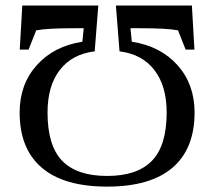

<svg xmlns="http://www.w3.org/2000/svg" viewBox="-20 -675 783 702"><path d="M371.6 -31.7Q481.9 -31.7 535.6 -87.2Q589.4 -142.6 589.4 -263.7Q589.4 -360.8 544.4 -418.9Q499.5 -477.1 417 -487.3L403.8 -654.8H681.6L690.9 -493.7H658.7L630.9 -564Q591.8 -571.8 492.2 -571.8H457L461.9 -522.5Q566.9 -506.3 629.2 -436.5Q691.4 -366.7 691.4 -263.7Q691.4 -130.9 610.6 -61.8Q529.8 7.3 371.6 7.3Q213.9 7.3 132.8 -61.8Q51.8 -130.9 51.8 -263.7Q51.8 -366.7 114.3 -436.5Q176.8 -506.3 281.2 -522.5L286.1 -571.8H251Q151.4 -571.8 112.3 -564L84.5 -493.7H52.2L61.5 -654.8H339.4L326.2 -487.3Q243.2 -477.1 198.5 -418.9Q153.8 -360.8 153.8 -263.7Q153.8 -142.1 207.5 -86.9Q261.2 -31.7 371.6 -31.7Z"/></svg>

Font: Liberation Serif
Style: Regular
Weight: 400
Designer: Steve Matteson
Foundry: Ascender Corporation
Version: Version 2.1.5